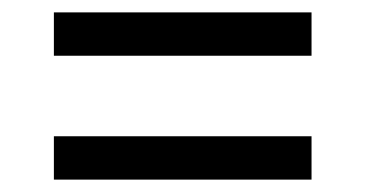

<svg xmlns="http://www.w3.org/2000/svg" viewBox="-20 -492 590 310"><path d="M67 -472H483V-402H67ZM67 -272H483V-202H67Z"/></svg>

Font: Biryani Light
Style: Regular
Weight: 300
Designer: Dan Reynolds and Mathieu Réguer
Foundry: Dan Reynolds and Mathieu Réguer
Version: Version 1.004; ttfautohint (v1.1) -l 5 -r 5 -G 72 -x 0 -D la